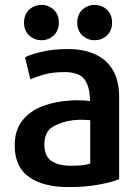

<svg xmlns="http://www.w3.org/2000/svg" viewBox="-20 -751 556 783"><path d="M466 -353Q466 -423 439.5 -466.5Q413 -510 366 -530.5Q319 -551 258 -551Q196 -551 148.5 -539.5Q101 -528 82 -517L104 -427Q124 -437 159 -447Q194 -457 243 -457Q303 -457 325 -426.5Q347 -396 347 -339Q326 -342 299 -342Q290 -342 282 -342Q274 -342 267 -341Q208 -338 156 -319Q104 -300 72 -260.5Q40 -221 40 -158Q40 -70 98.5 -29Q157 12 260 12Q328 12 382 2Q436 -8 466 -20ZM348 -84Q333 -79 314 -77Q295 -75 269 -75Q219 -75 190 -94.5Q161 -114 161 -161Q161 -214 196 -234.5Q231 -255 280 -261Q301 -263 318 -262.5Q335 -262 348 -261ZM220 -659Q220 -692 199 -711.5Q178 -731 149 -731Q120 -731 99 -711.5Q78 -692 78 -659Q78 -626 99 -606.5Q120 -587 149 -587Q178 -587 199 -606.5Q220 -626 220 -659ZM437 -659Q437 -692 416 -711.5Q395 -731 366 -731Q337 -731 316 -711.5Q295 -692 295 -659Q295 -626 316 -606.5Q337 -587 366 -587Q395 -587 416 -606.5Q437 -626 437 -659Z"/></svg>

Font: Repo DemiBold
Style: Regular
Weight: 600
Designer: Stefan Peev
Foundry: Context Ltd
Version: Version 1.502